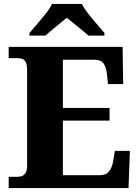

<svg xmlns="http://www.w3.org/2000/svg" viewBox="-20 -951 705 971"><path d="M24 0V-57H71Q85 -57 95 -62.5Q105 -68 111 -80Q117 -92 117 -111V-598Q117 -624 110.5 -636.5Q104 -649 93.5 -653Q83 -657 70 -657H24V-714H600L603 -526H526L521 -575Q517 -613 503 -631Q489 -649 456 -649H298V-405H534V-341H298V-65H486Q517 -65 532.5 -85.5Q548 -106 553 -139L561 -188H637L630 0ZM129 -784Q145 -803 167.5 -829Q190 -855 211.5 -882Q233 -909 243 -931H394Q405 -909 426 -882Q447 -855 470 -829Q493 -803 508 -784V-771H427Q415 -782 395 -798.5Q375 -815 354 -832Q333 -849 318 -861Q303 -849 282 -832Q261 -815 241.5 -798.5Q222 -782 210 -771H129Z"/></svg>

Font: Noto Serif Kannada ExtraBold
Style: Regular
Weight: 800
Version: Version 2.003